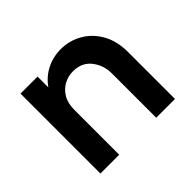

<svg xmlns="http://www.w3.org/2000/svg" viewBox="-107 -568 708 708"><g transform="rotate(-45 246.5 -214.0)"><path d="M56.2 0V-416.7H145.1V-360.4Q168.1 -393.1 202.4 -410.4Q236.8 -427.8 277.1 -427.8Q321.5 -427.8 359.7 -406.2Q397.9 -384.7 421.5 -343.8Q445.1 -302.8 445.1 -244.4V0H347.2V-231.2Q347.2 -273.6 322.2 -305.9Q297.2 -338.2 250.7 -338.2Q225.7 -338.2 203.8 -326.4Q181.9 -314.6 168.1 -291.7Q154.2 -268.8 154.2 -233.3V0Z"/></g></svg>

Font: Afacad Flux Medium
Style: Regular
Weight: 500
Designer: Kristian Moeller
Foundry: Dicotype
Version: Version 1.100